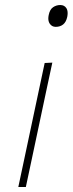

<svg xmlns="http://www.w3.org/2000/svg" viewBox="-20 -745 290 765"><path d="M53 0Q65 -56.5 76 -108Q87 -159.5 100 -221L110.5 -270.5Q123.5 -332 134.8 -385Q146 -438 158 -494L188.5 -495.5Q176 -438 165 -386Q154 -333.5 140.5 -270.5L130 -221Q117 -159.5 106 -108Q95 -56.5 83 0ZM202 -638Q186.5 -638 178 -651Q172.5 -659.5 172.5 -671.5Q172.5 -677.5 174 -685Q178.5 -707.5 191.5 -716.2Q204.5 -725 220 -725Q236.5 -725 244.5 -712.5Q249.5 -704.5 249.5 -692.5Q249.5 -686 248 -678Q243.5 -657 231.5 -647.5Q219.5 -638 202 -638Z"/></svg>

Font: Heraclito Thin
Style: Italic
Weight: 100
Italic angle: -12°
Designer: Kostas Bartsokas (font) & Cristiano Sobral (main changes)
Foundry: Kostas Bartsokas (font) & Cristiano Sobral (main changes)
Version: Version 1.00;July 8, 2020;FontCreator 13.0.0.2655 64-bit